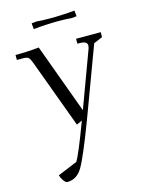

<svg xmlns="http://www.w3.org/2000/svg" viewBox="-131 -667 784 1047"><g transform="rotate(-15 261.0 -143.5)"><path d="M22 -411.1V-439Q89.8 -439 154.8 -445.8L298.8 -53.2L416 -370.1Q418.9 -378.9 418.9 -387.2Q418.9 -411.1 377 -411.1H363.8V-439H502.9V-411.1L453.1 -390.1L306.2 4.9Q234.4 194.3 202.4 248.8Q170.4 303.2 116.2 303.2Q106.9 303.2 95.9 287.8Q85 272.5 80.1 255.9L190.9 210Q213.4 175.3 278.8 0L247.1 14.2L105 -371.1Q95.7 -396 87.6 -403.6Q79.6 -411.1 56.2 -411.1ZM151.9 -578.1V-583L180.2 -585.9Q210 -583 253.9 -583Q325.2 -583 395 -589.8L397.9 -562V-557.1L370.1 -554.2Q340.3 -557.1 295.9 -557.1Q230 -557.1 154.8 -549.8Z"/></g></svg>

Font: Dihjauti
Style: Regular
Weight: 400
Designer: T. Christopher White
Version: Version 3.0.0